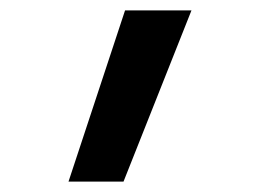

<svg xmlns="http://www.w3.org/2000/svg" viewBox="-20 -792 490 370"><path d="M112 -442 221 -772H349L218 -442Z"/></svg>

Font: Iosevka Etoile Semibold
Style: Regular
Weight: 600
Designer: Belleve Invis
Foundry: Belleve Invis
Version: Version 22.1.2; ttfautohint (v1.8.4)